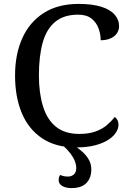

<svg xmlns="http://www.w3.org/2000/svg" viewBox="-20 -744 664 982"><path d="M346 218Q316 218 298 207Q280 196 280 177Q280 164 287 151Q295 154 304.5 156.5Q314 159 328 159Q345 159 357.5 148.5Q370 138 370 116Q370 99 363 80.5Q356 62 341 42Q326 22 302 0H359Q382 15 402 33Q422 51 434.5 73Q447 95 447 123Q447 166 422 192Q397 218 346 218ZM369 10Q266 10 196.5 -36Q127 -82 92 -164.5Q57 -247 57 -358Q57 -466 94 -548.5Q131 -631 203.5 -677.5Q276 -724 382 -724Q452 -724 498 -709.5Q544 -695 566.5 -669Q589 -643 589 -611Q589 -578 563 -558Q537 -538 495 -538Q495 -569 484 -599Q473 -629 448 -649Q423 -669 379 -669Q307 -669 262.5 -632.5Q218 -596 198.5 -526.5Q179 -457 179 -358Q179 -268 200 -200Q221 -132 266.5 -95.5Q312 -59 385 -59Q434 -59 468.5 -71.5Q503 -84 526.5 -104Q550 -124 567 -146Q575 -140 580.5 -130Q586 -120 586 -106Q586 -86 573 -66Q560 -46 534 -29Q508 -12 467 -1Q426 10 369 10Z"/></svg>

Font: ET Text
Style: Regular
Weight: 470
Designer: Monotype Design Team
Foundry: Monotype Imaging Inc.
Version: Version 2.009